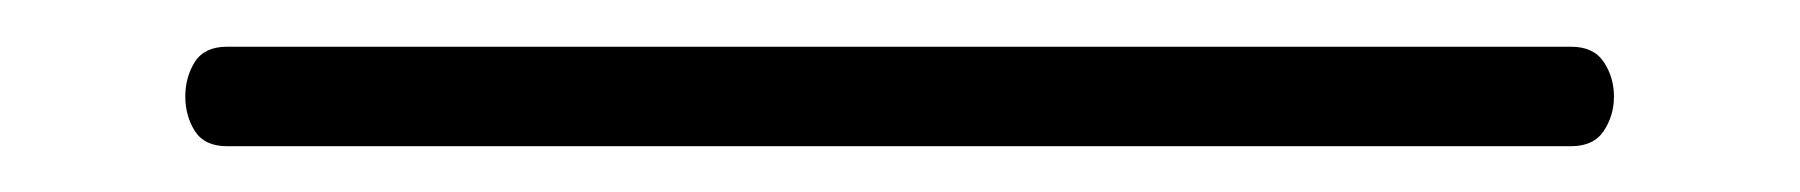

<svg xmlns="http://www.w3.org/2000/svg" viewBox="-20 -153 778 83"><path d="M677.7 -111.3Q677.7 -103 673.3 -96.4Q668.9 -89.8 659.2 -89.8H78.1Q68.4 -89.8 64.2 -96.4Q60.1 -103 60.1 -111.3Q60.1 -119.6 64.2 -126.2Q68.4 -132.8 78.1 -132.8H659.2Q668.9 -132.8 673.3 -126.2Q677.7 -119.6 677.7 -111.3Z"/></svg>

Font: Gruppo
Style: Regular
Weight: 400
Foundry: Vernon Adams
Version: Version 1.000